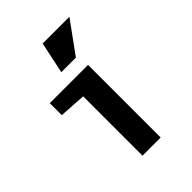

<svg xmlns="http://www.w3.org/2000/svg" viewBox="-190 -729 818 818"><g transform="rotate(-45 219.0 -319.5)"><path d="M179.7 -357.4 58.6 -365.2V-437.5H289.1V0H179.7ZM377.9 -638.7 274.4 -496.1H186.5L216.8 -638.7Z"/></g></svg>

Font: Sudo
Style: Bold
Weight: 700
Monospace: yes
Designer: Jens Kutilek
Foundry: Jens Kutilek
Version: Version 0.040